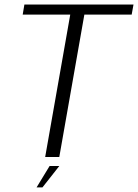

<svg xmlns="http://www.w3.org/2000/svg" viewBox="-20 -695 611 850"><path d="M180 0H242.5L353.5 -630.5H563L571 -675H88L80.5 -630.5H291ZM142 134.5H168L242.5 40H199.5Z"/></svg>

Font: Anybody UltraCondensed Thin Light
Style: Italic
Weight: 300
Italic angle: -10°
Version: Version 1.111